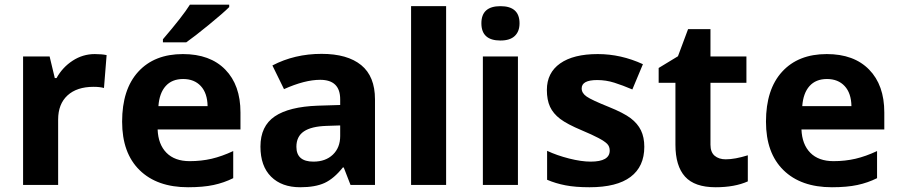

<svg xmlns="http://www.w3.org/2000/svg" viewBox="-20 -786 3821 816"><path d="M382.8 -556.2Q413.1 -556.2 433.1 -551.8L421.9 -412.1Q403.8 -417 377.9 -417Q306.6 -417 266.8 -380.4Q227.1 -343.8 227.1 -277.8V0H78.1V-545.9H190.9L212.9 -454.1H220.2Q245.6 -500 288.8 -528.1Q332 -556.2 382.8 -556.2Z M758.3 -450.2Q710.9 -450.2 684.1 -420.2Q657.2 -390.1 653.3 -335H862.3Q861.3 -390.1 833.5 -420.2Q805.7 -450.2 758.3 -450.2ZM779.3 9.8Q647.5 9.8 573.2 -63Q499 -135.7 499 -269Q499 -406.2 567.6 -481.2Q636.2 -556.2 757.3 -556.2Q873 -556.2 937.5 -490.2Q1002 -424.3 1002 -308.1V-235.8H649.9Q652.3 -172.4 687.5 -136.7Q722.7 -101.1 786.1 -101.1Q835.4 -101.1 879.4 -111.3Q923.3 -121.6 971.2 -144V-28.8Q932.1 -9.3 887.7 0.2Q843.3 9.8 779.3 9.8ZM672.4 -606V-619.1Q756.3 -716.8 787.1 -766.1H954.1V-755.9Q928.7 -730.5 867.4 -680.4Q806.2 -630.4 771.5 -606Z M1469.7 0 1440.9 -74.2H1437Q1399.4 -26.9 1359.6 -8.5Q1319.8 9.8 1255.9 9.8Q1177.2 9.8 1132.1 -35.2Q1086.9 -80.1 1086.9 -163.1Q1086.9 -250 1147.7 -291.3Q1208.5 -332.5 1331.1 -336.9L1425.8 -339.8V-363.8Q1425.8 -446.8 1340.8 -446.8Q1275.4 -446.8 1187 -407.2L1137.7 -507.8Q1231.9 -557.1 1346.7 -557.1Q1456.5 -557.1 1515.1 -509.3Q1573.7 -461.4 1573.7 -363.8V0ZM1425.8 -252.9 1368.2 -251Q1303.2 -249 1271.5 -227.5Q1239.7 -206.1 1239.7 -162.1Q1239.7 -99.1 1312 -99.1Q1363.8 -99.1 1394.8 -128.9Q1425.8 -158.7 1425.8 -208Z M1876 0H1727.1V-759.8H1876Z M2025.9 -687Q2025.9 -759.8 2106.9 -759.8Q2188 -759.8 2188 -687Q2188 -652.3 2167.7 -633.1Q2147.5 -613.8 2106.9 -613.8Q2025.9 -613.8 2025.9 -687ZM2181.2 0H2032.2V-545.9H2181.2Z M2718.3 -162.1Q2718.3 -78.1 2659.9 -34.2Q2601.6 9.8 2485.4 9.8Q2425.8 9.8 2383.8 1.7Q2341.8 -6.3 2305.2 -22V-145Q2346.7 -125.5 2398.7 -112.3Q2450.7 -99.1 2490.2 -99.1Q2571.3 -99.1 2571.3 -146Q2571.3 -163.6 2560.5 -174.6Q2549.8 -185.5 2523.4 -199.5Q2497.1 -213.4 2453.1 -231.9Q2390.1 -258.3 2360.6 -280.8Q2331.1 -303.2 2317.6 -332.3Q2304.2 -361.3 2304.2 -403.8Q2304.2 -476.6 2360.6 -516.4Q2417 -556.2 2520.5 -556.2Q2619.1 -556.2 2712.4 -513.2L2667.5 -405.8Q2626.5 -423.3 2590.8 -434.6Q2555.2 -445.8 2518.1 -445.8Q2452.1 -445.8 2452.1 -410.2Q2452.1 -390.1 2473.4 -375.5Q2494.6 -360.8 2566.4 -332Q2630.4 -306.2 2660.2 -283.7Q2689.9 -261.2 2704.1 -231.9Q2718.3 -202.6 2718.3 -162.1Z M3064.5 -108.9Q3103.5 -108.9 3158.2 -126V-15.1Q3102.5 9.8 3021.5 9.8Q2932.1 9.8 2891.4 -35.4Q2850.6 -80.6 2850.6 -170.9V-434.1H2779.3V-497.1L2861.3 -546.9L2904.3 -662.1H2999.5V-545.9H3152.3V-434.1H2999.5V-170.9Q2999.5 -139.2 3017.3 -124Q3035.2 -108.9 3064.5 -108.9Z M3494.6 -450.2Q3447.3 -450.2 3420.4 -420.2Q3393.6 -390.1 3389.6 -335H3598.6Q3597.7 -390.1 3569.8 -420.2Q3542 -450.2 3494.6 -450.2ZM3515.6 9.8Q3383.8 9.8 3309.6 -63Q3235.4 -135.7 3235.4 -269Q3235.4 -406.2 3304 -481.2Q3372.6 -556.2 3493.7 -556.2Q3609.4 -556.2 3673.8 -490.2Q3738.3 -424.3 3738.3 -308.1V-235.8H3386.2Q3388.7 -172.4 3423.8 -136.7Q3459 -101.1 3522.5 -101.1Q3571.8 -101.1 3615.7 -111.3Q3659.7 -121.6 3707.5 -144V-28.8Q3668.5 -9.3 3624 0.2Q3579.6 9.8 3515.6 9.8Z"/></svg>

Font: CAA NEO Sans
Style: Bold
Weight: 700
Version: Version 1.10